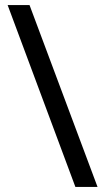

<svg xmlns="http://www.w3.org/2000/svg" viewBox="-20 -734 412 754"><path d="M96 -714H10L276 0H363Z"/></svg>

Font: Noto Sans Nandinagari
Style: Regular
Weight: 400
Designer: Ek Type
Foundry: Ek Type
Version: Version 1.002